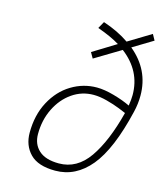

<svg xmlns="http://www.w3.org/2000/svg" viewBox="-112 -825 773 916"><g transform="rotate(15 274.0 -366.5)"><path d="M548 -442Q548 -401 538 -360Q492 -165 420 -78Q348 9 247 9Q162 9 122.5 -31.5Q83 -72 83 -135Q83 -222 118.5 -288.5Q154 -355 212.5 -390.5Q271 -426 338 -426Q375 -426 423 -412.5Q471 -399 506 -382Q511 -414 511 -435Q511 -554 410 -631L282 -554L266 -582L380 -652Q338 -678 270 -702L289 -736Q364 -711 417 -674L529 -742L545 -713L446 -653Q548 -569 548 -442ZM498 -343Q492 -346 463 -357.5Q434 -369 398 -378.5Q362 -388 332 -388Q274 -388 226.5 -355Q179 -322 151 -265Q123 -208 123 -139Q123 -89 156 -59Q189 -29 255 -29Q344 -29 402 -112Q460 -195 498 -343Z"/></g></svg>

Font: Cairo ExtraLight
Style: Italic
Weight: 275
Italic angle: -13°
Designer: Mohamed Gaber, Accademia di Belle Arti di Urbino and others
Foundry: Kief Type Foundry, Accademia di Belle Arti di Urbino and others
Version: Version 3.011